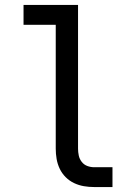

<svg xmlns="http://www.w3.org/2000/svg" viewBox="-20 -755 540 775"><path d="M360 0Q339 0 318.5 -3.5Q298 -7 279 -16Q260 -25 245 -40Q230 -55 221 -74Q212 -93 208.5 -113.5Q205 -134 205 -155V-655H75V-735H295V-155Q295 -141 298 -127Q301 -113 310 -101.5Q319 -90 332.5 -85Q346 -80 360 -80H434V0Z"/></svg>

Font: Iosevka SS18 Medium
Style: Regular
Weight: 500
Monospace: yes
Designer: Belleve Invis
Foundry: Belleve Invis
Version: Version 25.1.1; ttfautohint (v1.8.4)